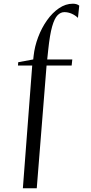

<svg xmlns="http://www.w3.org/2000/svg" viewBox="-20 -843 490 1037"><path d="M103.5 174 154 -489H77L78.5 -507L159.5 -522L161.5 -541Q167 -592 186 -642.2Q205 -692.5 233.8 -733.2Q262.5 -774 298.5 -798.5Q334.5 -823 373.5 -823Q383.5 -823 392.5 -820.5Q401.5 -818 408 -812.5L401 -746.5Q386.5 -760.5 367.2 -769Q348 -777.5 327.5 -777.5Q307.5 -777.5 290.8 -760.5Q274 -743.5 261.5 -699.5Q249 -655.5 240.5 -574L235 -522H370.5L367 -489H231.5L178.5 174Z"/></svg>

Font: Merriweather 144pt Light
Style: Regular
Weight: 300
Version: Version 2.100